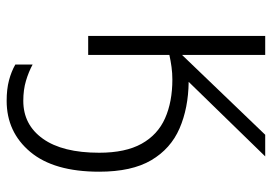

<svg xmlns="http://www.w3.org/2000/svg" viewBox="-140 -432 817 577"><g transform="rotate(90 268.5 -143.5)"><path d="M496 -33Q496 103 436.5 174Q377 245 283 245Q248 245 221.5 238Q195 231 174 219V167Q196 179 223 187Q250 195 283 195Q355 195 397 136Q439 77 439 -33Q439 -112 412 -160.5Q385 -209 335.5 -231Q286 -253 219 -253Q200 -253 181.5 -250.5Q163 -248 145 -244V0H88V-532H145V-282L385 -532H450L226 -302Q305 -301 366 -274.5Q427 -248 461.5 -189.5Q496 -131 496 -33Z"/></g></svg>

Font: RS Noto Sans Light
Style: Regular
Weight: 300
Designer: Monotype Design Team
Foundry: Monotype Imaging Inc.
Version: Version 3.10